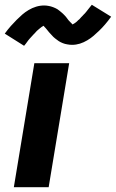

<svg xmlns="http://www.w3.org/2000/svg" viewBox="-37 -785 486 805"><path d="M21 0 107 -520H253L167 0ZM64 -593 -17 -644Q-4 -662 8.5 -676Q21 -690 33 -702Q45 -714 56.5 -724Q68 -734 83 -743Q98 -752 114.5 -757Q131 -762 148 -762Q153 -762 158 -761.5Q163 -761 167.5 -760Q172 -759 176.5 -758Q181 -757 185.5 -755Q190 -753 195 -751Q200 -749 203.5 -746.5Q207 -744 211 -741Q215 -738 219 -734.5Q223 -731 226.5 -728Q230 -725 233 -721.5Q236 -718 239 -715Q242 -712 244 -708.5Q246 -705 250 -700.5Q254 -696 257.5 -692.5Q261 -689 264.5 -685.5Q268 -682 267 -681Q267 -680 266 -680H264Q264 -681 268 -683Q272 -685 275 -687Q278 -689 282 -692Q286 -695 287.5 -697Q289 -699 291 -700.5Q293 -702 295.5 -704Q298 -706 299.5 -708.5Q301 -711 303.5 -713Q306 -715 308.5 -718Q311 -721 313.5 -723.5Q316 -726 319 -729Q322 -732 324.5 -735.5Q327 -739 330 -742.5Q333 -746 335.5 -749.5Q338 -753 341.5 -757Q345 -761 348 -765L429 -715Q416 -697 403.5 -682.5Q391 -668 379 -656.5Q367 -645 355.5 -635Q344 -625 329 -616Q314 -607 298 -602Q282 -597 265 -597Q260 -597 255 -597.5Q250 -598 245 -599Q240 -600 235.5 -601Q231 -602 226.5 -604Q222 -606 217.5 -608Q213 -610 209.5 -612.5Q206 -615 202 -618Q198 -621 194 -624Q190 -627 186.5 -630.5Q183 -634 180 -637.5Q177 -641 174 -644Q171 -647 168.5 -650Q166 -653 162 -658Q158 -663 155 -666.5Q152 -670 148.5 -673.5Q145 -677 145 -678Q145 -679 146 -679L148 -678L144 -676Q140 -674 137.5 -672Q135 -670 130.5 -666.5Q126 -663 124.5 -661.5Q123 -660 121 -658.5Q119 -657 117 -655Q115 -653 113 -650.5Q111 -648 108.5 -645.5Q106 -643 103.5 -640.5Q101 -638 98.5 -635Q96 -632 93 -629Q90 -626 87.5 -623Q85 -620 82 -616.5Q79 -613 76.5 -609Q74 -605 71 -601.5Q68 -598 64 -593Z"/></svg>

Font: Iosevka Aile Heavy Oblique
Style: Regular
Weight: 900
Italic angle: -9°
Designer: Belleve Invis
Foundry: Belleve Invis
Version: Version 31.1.0; ttfautohint (v1.8.4)